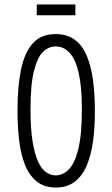

<svg xmlns="http://www.w3.org/2000/svg" viewBox="-20 -824 501 856"><path d="M229 12Q176 12 142.5 -16Q109 -44 90.5 -91.5Q72 -139 65 -200.5Q58 -262 58 -330Q58 -437 73.5 -513Q89 -589 126 -630.5Q163 -672 228 -672Q279 -672 313 -647Q347 -622 366.5 -576Q386 -530 394.5 -467.5Q403 -405 403 -328Q403 -258 395 -196.5Q387 -135 367.5 -88Q348 -41 314 -14.5Q280 12 229 12ZM228 -42Q260 -42 286.5 -68.5Q313 -95 329 -159Q345 -223 345 -336Q345 -436 331 -498Q317 -560 290.5 -588.5Q264 -617 228 -617Q197 -617 172 -593Q147 -569 131.5 -508Q116 -447 116 -336Q116 -249 125.5 -192Q135 -135 150.5 -102Q166 -69 186.5 -55.5Q207 -42 228 -42ZM144 -756V-804H316V-756Z"/></svg>

Font: Bricolage Grotesque 24pt Condensed ExtraLight
Style: Regular
Weight: 250
Width: 3
Designer: Mathieu Triay
Foundry: Atelier Triay
Version: Version 1.001;gftools[0.9.33.dev8+g029e19f]